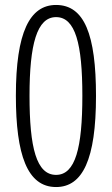

<svg xmlns="http://www.w3.org/2000/svg" viewBox="-20 -744 451 774"><path d="M206 10C313 10 367 -101 367 -357C367 -605 320 -724 206 -724C100 -724 44 -614 44 -358C44 -120 90 10 206 10ZM206 -39C127 -39 99 -148 99 -358C99 -566 129 -675 206 -675C284 -675 312 -567 312 -358C312 -148 284 -39 206 -39Z"/></svg>

Font: Noto Sans Devanagari ExtraCondensed Light
Style: Regular
Weight: 300
Width: 2
Designer: Jelle Bosma - Monotype Design Team
Foundry: Monotype Imaging Inc.
Version: Version 2.004